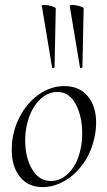

<svg xmlns="http://www.w3.org/2000/svg" viewBox="-20 -751 438 785"><path d="M28 -138Q28 -169 33 -193Q44 -251 75 -298Q106 -345 150 -372Q194 -399 243 -399Q305 -399 339 -357.5Q373 -316 373 -250Q373 -222 367 -193Q355 -132 322 -84.5Q289 -37 244.5 -11.5Q200 14 154 14Q95 14 61.5 -28Q28 -70 28 -138ZM311 -149Q316 -173 316 -207Q316 -276 289.5 -325.5Q263 -375 214 -375Q171 -375 136.5 -337Q102 -299 89 -236Q83 -208 83 -176Q83 -108 111 -59.5Q139 -11 189 -11Q231 -11 265 -48Q299 -85 311 -149ZM161 -731Q174 -731 191 -726Q208 -721 208 -716L203 -476Q203 -474 198 -473Q193 -472 193 -475L151 -727Q151 -731 161 -731ZM275 -731Q288 -731 305 -726Q322 -721 322 -716L317 -476Q317 -474 312 -473Q307 -472 307 -475L265 -727Q265 -731 275 -731Z"/></svg>

Font: Cormorant Infant
Style: Italic
Weight: 400
Italic angle: -10°
Designer: Christian Thalmann (Catharsis Fonts)
Foundry: Catharsis Fonts
Version: Version 4.000